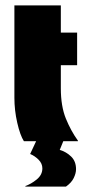

<svg xmlns="http://www.w3.org/2000/svg" viewBox="-20 -520 318 707"><path d="M68 0Q54 -22 43.5 -68Q33 -114 33 -160V-500H204V-400H264V-280H204V-195Q204 -129 222.5 -83.5Q241 -38 267 -2V0ZM73 165Q94 158 115 141Q136 124 136 100Q136 82 122 68Q108 54 91 47L113 0H213L200 32Q224 39 242 56.5Q260 74 260 103Q260 118 251.5 135.5Q243 153 223 167H74Z"/></svg>

Font: Tac One
Style: Regular
Weight: 400
Designer: Oluseyi Olusanya, David Udoh, Eyiyemi Adegbite, Mirko Velimirović
Version: Version 1.003; ttfautohint (v1.8.4.7-5d5b)